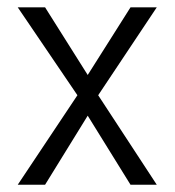

<svg xmlns="http://www.w3.org/2000/svg" viewBox="-20 -508 480 528"><path d="M28.8 0 192.9 -246.1 28.8 -487.8H104L221.2 -301.8L338.9 -487.8H411.1L250 -246.1L411.1 0H338.9L221.2 -189.9L104 0Z"/></svg>

Font: HK Grotesk Light
Style: Regular
Weight: 300
Designer: Alfredo Marco Pradil and Stefan Peev
Foundry: Hanken Design Co.
Version: Version 1.045;PS 001.045;hotconv 1.0.88;makeotf.lib2.5.64775